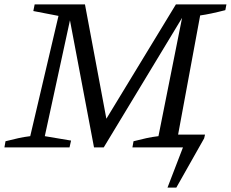

<svg xmlns="http://www.w3.org/2000/svg" viewBox="-36 -668 1046 870"><path d="M-16 0 -11 -28Q20 -36 47.5 -42Q75 -48 101 -51L229 -596L115 -618L121 -648H349L446 -130L761 -648H990L985 -622Q915 -604 871 -598L771 -58H893L889 -41L763 182H723L793 0H564L569 -28Q600 -36 627.5 -42Q655 -48 682 -51L789 -587L434 0H390L281 -576L167 -51L286 -31L279 0Z"/></svg>

Font: Piazzolla SC
Style: Italic
Weight: 400
Italic angle: -11.3°
Designer: Juan Pablo del Peral
Foundry: Huerta Tipografica
Version: Version 1.330